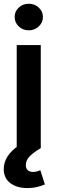

<svg xmlns="http://www.w3.org/2000/svg" viewBox="-23 -775 298 1005"><path d="M64.5 0V-539.1H190.4V0ZM120.1 209.5Q65.9 209.5 31.2 183.6Q-3.4 157.7 -3.4 109.9Q-3.4 74.7 16.6 43.7Q36.6 12.7 73.7 -12.7L190.9 0Q153.3 22 132.8 42.7Q112.3 63.5 112.3 89.4Q112.3 106 121.8 115.5Q131.3 125 150.4 125Q161.1 125 170.7 122.3Q180.2 119.6 188 115.7L211.9 190.4Q195.3 197.8 171.4 203.6Q147.5 209.5 120.1 209.5ZM127.4 -616.2Q96.7 -616.2 75.2 -636.7Q53.7 -657.2 53.7 -686Q53.7 -715.3 75.2 -735.4Q96.7 -755.4 127.4 -755.4Q158.2 -755.4 179.9 -735.4Q201.7 -715.3 201.7 -686Q201.7 -657.2 179.9 -636.7Q158.2 -616.2 127.4 -616.2Z"/></svg>

Font: Inter 18pt SemiBold
Style: Regular
Weight: 600
Designer: Rasmus Andersson
Foundry: rsms
Version: Version 4.001;git-66647c0bb